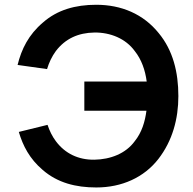

<svg xmlns="http://www.w3.org/2000/svg" viewBox="-20 -786 824 821"><path d="M658.3 -644.8C592.7 -726 499 -765.6 391.7 -765.6C302.1 -765.6 225 -743.8 163.5 -689.6C102.1 -637.5 71.9 -576 55.2 -508.3L181.2 -490.6C189.6 -518.8 202.1 -544.8 218.8 -567.7C259.4 -620.8 314.6 -645.8 383.3 -646.9C452.1 -647.9 517.7 -620.8 556.2 -567.7C585.4 -531.2 601 -485.4 607.3 -437.5H340.6V-312.5H606.2C600 -265.6 586.5 -219.8 556.2 -182.3C517.7 -129.2 452.1 -104.2 383.3 -103.1C315.6 -102.1 258.3 -129.2 218.8 -182.3C203.1 -203.1 191.7 -227.1 183.3 -252.1L60.4 -221.9C78.1 -162.5 106.3 -107.3 162.5 -59.4C226 -4.2 304.2 15.6 391.7 15.6C501 15.6 595.8 -27.1 657.3 -106.3C717.7 -184.4 742.7 -278.1 742.7 -375C742.7 -477.1 719.8 -570.8 658.3 -644.8Z"/></svg>

Font: Manrope3 Bold
Style: Regular
Weight: 700
Designer: Mikhail Sharanda
Foundry: Mikhail Sharanda
Version: Version 3.000;PS 003.000;hotconv 1.0.88;makeotf.lib2.5.64775